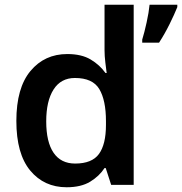

<svg xmlns="http://www.w3.org/2000/svg" viewBox="-20 -780 768 810"><path d="M261 10Q166 10 107.5 -60.5Q49 -131 49 -270Q49 -409 108.5 -480.5Q168 -552 264 -552Q324 -552 362.5 -529Q401 -506 425 -472H430Q428 -487 424.5 -515.5Q421 -544 421 -569V-760H544V0H449L426 -71H421Q399 -37 360.5 -13.5Q322 10 261 10ZM297 -90Q368 -90 397.5 -130.5Q427 -171 427 -253V-269Q427 -357 399 -404Q371 -451 296 -451Q237 -451 206 -402.5Q175 -354 175 -268Q175 -181 206 -135.5Q237 -90 297 -90ZM728 -750Q716 -720 695.5 -678.5Q675 -637 651 -600H580V-613Q589 -642 598.5 -685Q608 -728 611 -760H728Z"/></svg>

Font: Noto Sans New Tai Lue Semibold
Style: Regular
Weight: 400
Designer: Monotype Design Team
Foundry: Monotype Imaging Inc.
Version: Version 2.004; ttfautohint (v1.8.4.7-5d5b)